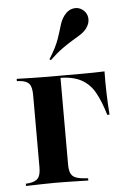

<svg xmlns="http://www.w3.org/2000/svg" viewBox="-50 -706 485 743"><g transform="rotate(-5 192.5 -334.5)"><path d="M79 -208.1V-348.4Q79 -379 69 -391.5Q58.9 -404 33.1 -406.5L21 -407.3V-416.1Q56.5 -415.3 82.3 -414.5Q108.1 -413.7 134.7 -413.7L190.3 -412.9V-208.1ZM134.7 -405.6V-413.7H181.5H275Q296 -413.7 318.5 -414.1Q341.1 -414.5 362.1 -415.3Q361.3 -375 362.5 -332.7Q363.7 -290.3 366.9 -246.8H358.1Q342.7 -299.2 323 -334.7Q303.2 -370.2 269.8 -387.9Q236.3 -405.6 181.5 -405.6ZM134.7 -2.4Q108.1 -2.4 82.3 -1.6Q56.5 -0.8 21 0V-8.9L33.1 -9.7Q58.9 -12.9 69 -25.4Q79 -37.9 79 -67.7V-208.1H190.3V-67.7Q190.3 -47.6 195.2 -35.9Q200 -24.2 210.9 -18.5Q221.8 -12.9 241.9 -10.5L262.9 -8.9V0Q237.1 -0.8 215.3 -1.2Q193.5 -1.6 174.6 -2Q155.6 -2.4 134.7 -2.4ZM158.9 -476.6 154 -480.6Q181.5 -524.2 191.9 -554.4Q202.4 -584.7 208.5 -606.5Q214.5 -628.2 227.4 -645.2Q242.7 -665.3 263.3 -668.5Q283.9 -671.8 300 -658.9Q316.1 -646 317.7 -625.8Q319.4 -605.6 304.8 -586.3Q294.4 -573.4 280.6 -564.5Q266.9 -555.6 249.6 -545.6Q232.3 -535.5 209.7 -519.4Q187.1 -503.2 158.9 -476.6Z"/></g></svg>

Font: Playfair 144pt SemiCondensed
Style: Bold
Weight: 700
Width: 4
Designer: Claus Eggers Sørensen
Foundry: Claus Eggers Sørensen
Version: Version 2.203